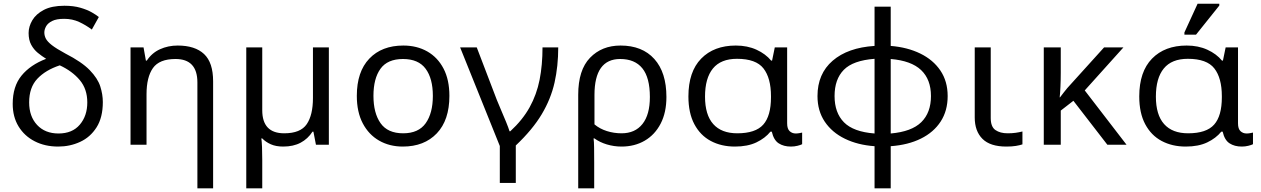

<svg xmlns="http://www.w3.org/2000/svg" viewBox="-20 -778 6778 1032"><path d="M292.5 9.8Q221.7 9.8 166.5 -18.6Q111.3 -46.9 79.8 -98.4Q48.3 -149.9 48.3 -219.7Q48.3 -313.5 95.5 -371.3Q142.6 -429.2 228 -461.9Q205.1 -476.1 183.3 -493.9Q161.6 -511.7 147.7 -537.4Q133.8 -563 133.8 -600.6Q133.8 -635.3 153.6 -668.9Q173.3 -702.6 215.8 -724.9Q258.3 -747.1 326.2 -747.1Q375.5 -747.1 412.4 -736.3Q449.2 -725.6 474.1 -711.2Q499 -696.8 511.2 -686.5L473.6 -619.1Q442.4 -642.6 405.8 -659.7Q369.1 -676.8 324.7 -676.8Q283.2 -676.8 260 -665Q236.8 -653.3 227.5 -636.2Q218.3 -619.1 218.3 -603.5Q218.3 -586.4 226.3 -570.6Q234.4 -554.7 258.5 -535.6Q282.7 -516.6 331.5 -490.2Q419.4 -445.3 462.4 -400.9Q505.4 -356.4 519 -313.5Q532.7 -270.5 532.7 -229.5Q532.7 -146.5 499 -93.5Q465.3 -40.5 410.6 -15.4Q356 9.8 292.5 9.8ZM294.4 -60.5Q368.7 -60.5 408.9 -107.9Q449.2 -155.3 449.2 -227.5Q449.2 -299.3 408.9 -347.4Q368.7 -395.5 301.3 -426.8Q224.6 -401.4 180.7 -354.7Q136.7 -308.1 136.7 -227.5Q136.7 -152.3 179.4 -106.4Q222.2 -60.5 294.4 -60.5Z M1125.5 234.4H1041V-335Q1041 -460.9 923.3 -460.9Q836.4 -460.9 802 -412.1Q767.6 -363.3 767.6 -271.5V0H681.6V-523.4H751.5L764.2 -452.1H769Q795.9 -493.2 839.6 -513.2Q883.3 -533.2 935.1 -533.2Q1028.3 -533.2 1076.9 -487.5Q1125.5 -441.9 1125.5 -340.8Z M1662.1 -523.4H1747.6V0H1678.2L1664.6 -70.3H1659.7Q1634.8 -31.7 1595.9 -11Q1557.1 9.8 1502 9.8Q1463.4 9.8 1435.8 -2.4Q1408.2 -14.6 1389.2 -34.2H1384.8Q1387.2 -16.6 1388.4 12.9Q1389.6 42.5 1389.6 82V234.4H1303.7V-523.4H1389.6V-185.5Q1389.6 -61.5 1507.8 -61.5Q1595.2 -61.5 1628.7 -110.6Q1662.1 -159.7 1662.1 -251Z M2395.5 -262.7Q2395.5 -132.3 2327.9 -61.3Q2260.3 9.8 2145 9.8Q2073.7 9.8 2017.8 -22.2Q1961.9 -54.2 1929.9 -115Q1897.9 -175.8 1897.9 -262.7Q1897.9 -392.6 1965.1 -462.9Q2032.2 -533.2 2147.9 -533.2Q2220.7 -533.2 2276.6 -501.5Q2332.5 -469.7 2364 -409.4Q2395.5 -349.1 2395.5 -262.7ZM1987.3 -262.7Q1987.3 -169.9 2025.6 -115.7Q2064 -61.5 2147 -61.5Q2229.5 -61.5 2268.1 -115.7Q2306.6 -169.9 2306.6 -262.7Q2306.6 -356 2267.8 -408.4Q2229 -460.9 2146 -460.9Q2063 -460.9 2025.1 -408.4Q1987.3 -356 1987.3 -262.7Z M2752.4 205.1H2666.5V6.8L2453.1 -523.4H2542.5L2650.4 -241.2Q2660.2 -217.3 2673.8 -185.3Q2687.5 -153.3 2700.2 -122.6Q2712.9 -91.8 2718.8 -72.3H2722.7Q2789.1 -133.3 2826.9 -201.7Q2864.7 -270 2880.4 -349.4Q2896 -428.7 2896 -523.4H2980.5Q2980.5 -422.4 2960.7 -334.2Q2940.9 -246.1 2891.6 -163.6Q2842.3 -81.1 2752.4 3.9Z M3173.8 234.4H3087.9V-268.6Q3087.9 -401.9 3151.4 -467.5Q3214.8 -533.2 3315.4 -533.2Q3432.1 -533.2 3497.1 -460.9Q3562 -388.7 3562 -256.8Q3562 -173.3 3531 -113.5Q3500 -53.7 3445.6 -22Q3391.1 9.8 3320.8 9.8Q3280.3 9.8 3241.9 -1.7Q3203.6 -13.2 3174.8 -34.2H3170.4Q3172.9 -18.1 3173.3 16.8Q3173.8 51.8 3173.8 95.7ZM3320.8 -61.5Q3393.6 -61.5 3433.3 -111.6Q3473.1 -161.6 3473.1 -256.8Q3473.1 -360.8 3432.6 -410.9Q3392.1 -460.9 3313.5 -460.9Q3175.3 -460.9 3175.3 -267.6V-109.4Q3204.1 -85.4 3241.9 -73.5Q3279.8 -61.5 3320.8 -61.5Z M3930.2 9.8Q3856.9 9.8 3800.5 -20.3Q3744.1 -50.3 3712.2 -110.4Q3680.2 -170.4 3680.2 -259.8Q3680.2 -392.6 3748.8 -462.9Q3817.4 -533.2 3935.1 -533.2Q3997.6 -533.2 4046.4 -510.7Q4095.2 -488.3 4125 -452.1H4129.9L4144.5 -523.4H4210.9V-115.2Q4210.9 -85.4 4224.4 -73Q4237.8 -60.5 4257.3 -60.5Q4266.1 -60.5 4276.4 -62.3Q4286.6 -64 4291.5 -65.4V-2.9Q4283.2 1.5 4266.4 5.6Q4249.5 9.8 4231 9.8Q4192.4 9.8 4165.5 -7.6Q4138.7 -24.9 4128.4 -70.3H4121.1Q4092.8 -35.2 4045.7 -12.7Q3998.5 9.8 3930.2 9.8ZM3942.9 -61.5Q4041 -61.5 4082.5 -108.2Q4124 -154.8 4124 -254.9V-260.7Q4124 -358.4 4083.7 -410.2Q4043.5 -461.9 3941.4 -461.9Q3854.5 -461.9 3812 -409.9Q3769.5 -357.9 3769.5 -258.8Q3769.5 -160.6 3813.7 -111.1Q3857.9 -61.5 3942.9 -61.5Z M4767.6 234.4H4680.7V7.8Q4590.8 1.5 4521.5 -32.2Q4452.1 -65.9 4413.1 -124Q4374 -182.1 4374 -261.7Q4374 -381.3 4455.6 -451.7Q4537.1 -522 4680.7 -531.2V-742.2H4767.6V-531.2Q4857.4 -523.9 4926.5 -490.2Q4995.6 -456.5 5034.7 -398.7Q5073.7 -340.8 5073.7 -261.7Q5073.7 -182.6 5036.1 -124.8Q4998.5 -66.9 4929.9 -33Q4861.3 1 4767.6 7.8ZM4680.7 -60.5V-461.9Q4564.9 -453.1 4515.4 -402.6Q4465.8 -352.1 4465.8 -261.7Q4465.8 -171.9 4516.4 -120.6Q4566.9 -69.3 4680.7 -60.5ZM4767.6 -460.9V-60.5Q4879.9 -70.3 4931.9 -121.3Q4983.9 -172.4 4983.9 -261.7Q4983.9 -351.1 4930.9 -401.4Q4877.9 -451.7 4767.6 -460.9Z M5389.2 9.8Q5302.2 9.8 5260.7 -31.7Q5219.2 -73.2 5219.2 -146.5V-523.4H5305.2V-143.6Q5305.2 -96.2 5330.6 -78.9Q5356 -61.5 5396 -61.5Q5419.9 -61.5 5439 -64.2Q5458 -66.9 5475.6 -71.3V-2Q5460.9 2.9 5440.2 6.3Q5419.4 9.8 5389.2 9.8Z M5914.6 -523.4H6018.6L5810.5 -292L6035.2 0H5932.1L5749.5 -236.3L5681.6 -183.6V0H5590.3V-523.4H5681.6V-387.7Q5681.6 -349.1 5679.9 -312Q5678.2 -274.9 5675.8 -254.9H5677.7Q5687 -267.6 5697.5 -280.8Q5708 -293.9 5716.8 -304.7Z M6353.5 9.8Q6280.3 9.8 6223.9 -20.3Q6167.5 -50.3 6135.5 -110.4Q6103.5 -170.4 6103.5 -259.8Q6103.5 -392.6 6172.1 -462.9Q6240.7 -533.2 6358.4 -533.2Q6420.9 -533.2 6469.7 -510.7Q6518.6 -488.3 6548.3 -452.1H6553.2L6567.9 -523.4H6634.3V-115.2Q6634.3 -85.4 6647.7 -73Q6661.1 -60.5 6680.7 -60.5Q6689.5 -60.5 6699.7 -62.3Q6710 -64 6714.8 -65.4V-2.9Q6706.5 1.5 6689.7 5.6Q6672.9 9.8 6654.3 9.8Q6615.7 9.8 6588.9 -7.6Q6562 -24.9 6551.8 -70.3H6544.4Q6516.1 -35.2 6469 -12.7Q6421.9 9.8 6353.5 9.8ZM6366.2 -61.5Q6464.4 -61.5 6505.9 -108.2Q6547.4 -154.8 6547.4 -254.9V-260.7Q6547.4 -358.4 6507.1 -410.2Q6466.8 -461.9 6364.7 -461.9Q6277.8 -461.9 6235.4 -409.9Q6192.9 -357.9 6192.9 -258.8Q6192.9 -160.6 6237.1 -111.1Q6281.2 -61.5 6366.2 -61.5ZM6408.7 -591.8H6346.2V-603.5L6417 -757.8H6533.7V-748Z"/></svg>

Font: Lunasima
Style: Regular
Weight: 400
Designer: The DocRepair Project, Monotype Design Team
Foundry: Google
Version: Version 2.009